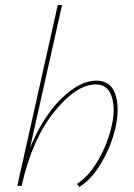

<svg xmlns="http://www.w3.org/2000/svg" viewBox="-20 -731 525 755"><path d="M358 -414Q415 -414 433 -362Q451 -310 435 -233Q419 -160 380 -93Q341 -26 292 4L283 -8Q329 -37 366.5 -102Q404 -167 419 -236Q435 -301 419.5 -350Q404 -399 357 -399Q280 -399 193 -291Q106 -183 65 0H48L207 -711H224L98 -149Q149 -273 221.5 -343.5Q294 -414 358 -414Z"/></svg>

Font: EauTestInfant Thin
Style: Italic
Weight: 250
Italic angle: -12°
Designer: Christian Thalmann (Catharsis Fonts)
Version: Version 0.001;PS 000.001;hotconv 1.0.88;makeotf.lib2.5.64775